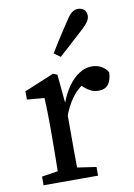

<svg xmlns="http://www.w3.org/2000/svg" viewBox="-86 -816 606 871"><g transform="rotate(-10 217.0 -380.5)"><path d="M43 0V-40L153 -57H179L294 -40V0ZM116 0Q117 -25 117.5 -62.5Q118 -100 118.5 -140Q119 -180 119 -212V-261Q119 -288 118.5 -309Q118 -330 117.5 -349Q117 -368 116 -389L36 -396V-434L173 -491L192 -483L204 -354L206 -353V-212Q206 -180 206 -140Q206 -100 206.5 -62.5Q207 -25 208 0ZM201 -279 189 -349H203Q220 -394 243 -426Q266 -458 294 -475.5Q322 -493 351 -493Q377 -493 396.5 -481.5Q416 -470 425 -453Q424 -419 409.5 -399Q395 -379 364 -379Q345 -379 330 -386Q315 -393 301 -405L276 -429L326 -436Q278 -412 248.5 -372.5Q219 -333 201 -279ZM192 -581Q206 -605 220.5 -627.5Q235 -650 250 -673.5Q265 -697 281 -720Q295 -743 308 -752Q321 -761 335 -761Q350 -761 362 -751.5Q374 -742 374 -723Q374 -712 367 -699.5Q360 -687 340 -668Q320 -650 300.5 -632Q281 -614 261 -596Q241 -578 221 -560Z"/></g></svg>

Font: Source Serif 4 18pt
Style: Regular
Weight: 400
Designer: Frank Grießhammer
Foundry: Adobe Systems Incorporated
Version: Version 4.004;hotconv 1.0.116;makeotfexe 2.5.65601